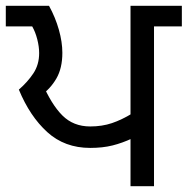

<svg xmlns="http://www.w3.org/2000/svg" viewBox="-27 -642 647 662"><path d="M423 0V-180L429 -165Q395 -149 361 -140.5Q327 -132 284 -132Q196 -132 136 -186.5Q76 -241 38 -333Q68 -359 88 -389Q108 -419 108 -459Q108 -481 101.5 -506.5Q95 -532 84 -551H-7V-622H142Q164 -582 176 -539.5Q188 -497 188 -460Q188 -407 167.5 -371.5Q147 -336 114 -313L118 -357Q150 -282 188 -244Q226 -206 284 -206Q325 -206 359 -217.5Q393 -229 429 -251L423 -240V-622H600V-551H504V0Z"/></svg>

Font: lgurmukhi15
Style: Book
Weight: 400
Designer: Jelle Bosma - Monotype Design Team
Foundry: Monotype Imaging Inc.
Version: Version 2.003